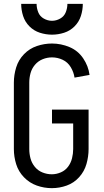

<svg xmlns="http://www.w3.org/2000/svg" viewBox="-20 -969 540 997"><path d="M249 8Q209 8 171 -5.5Q133 -19 104.5 -48.5Q76 -78 64 -116.5Q52 -155 52 -195V-540Q52 -580 64 -619Q76 -658 104.5 -687.5Q133 -717 171.5 -730Q210 -743 250 -743Q297 -743 341 -724.5Q385 -706 412 -666Q439 -626 445 -580L367 -566Q363 -594 347.5 -620Q332 -646 305.5 -658.5Q279 -671 250 -671Q225 -671 201.5 -661.5Q178 -652 161.5 -632.5Q145 -613 138.5 -589Q132 -565 132 -540V-195Q132 -170 138.5 -146Q145 -122 161 -102.5Q177 -83 200.5 -73.5Q224 -64 249 -64Q273 -64 296 -74Q319 -84 333.5 -103.5Q348 -123 354 -147Q360 -171 360 -195V-328H250V-400H440V-195Q440 -156 429 -117.5Q418 -79 391 -49Q364 -19 326.5 -5.5Q289 8 249 8ZM250 -789Q218 -789 187 -799Q156 -809 133 -832Q110 -855 100 -886Q90 -917 90 -949H170Q170 -927 178.5 -905.5Q187 -884 207.5 -872.5Q228 -861 250 -861Q272 -861 292.5 -872.5Q313 -884 321.5 -905.5Q330 -927 330 -949H410Q410 -917 400 -886Q390 -855 367 -832Q344 -809 313 -799Q282 -789 250 -789Z"/></svg>

Font: Iosevka SS01
Style: Regular
Weight: 400
Monospace: yes
Designer: Belleve Invis
Foundry: Belleve Invis
Version: 2.3.3; ttfautohint (v1.8.3)